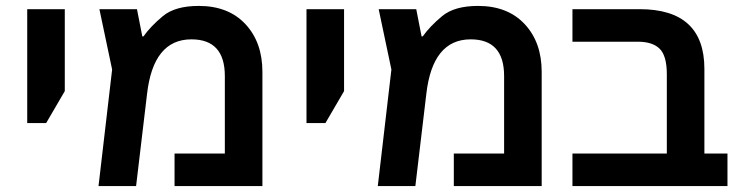

<svg xmlns="http://www.w3.org/2000/svg" viewBox="-20 -629 2501 649"><path d="M72 -213V-598H199V-321L136 -213Z M652 -609Q572 -609 530.5 -574.5Q489 -540 465 -506H461L443 -598H316L359 -394L313 0H440L477 -311Q498 -496 627 -496Q740 -496 740 -372V-110H570V0H867V-386Q867 -486 809.5 -547.5Q752 -609 652 -609Z M1016 -213V-598H1143V-321L1080 -213Z M1596 -609Q1516 -609 1474.5 -574.5Q1433 -540 1409 -506H1405L1387 -598H1260L1303 -394L1257 0H1384L1421 -311Q1442 -496 1571 -496Q1684 -496 1684 -372V-110H1514V0H1811V-386Q1811 -486 1753.5 -547.5Q1696 -609 1596 -609Z M2439 -110H2361V-396Q2361 -598 2142 -598H1915V-488H2136Q2186 -488 2210 -464Q2234 -440 2234 -378V-110H1915V0H2439Z"/></svg>

Font: Noto Sans Hebrew Semi
Style: Regular
Weight: 600
Designer: Monotype Design Team
Foundry: Monotype Imaging Inc.
Version: Version 1.902